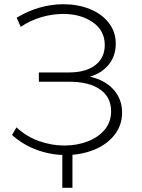

<svg xmlns="http://www.w3.org/2000/svg" viewBox="-20 -729 671 909"><path d="M517.5 -305C490.5 -335 453.3 -355.3 406 -366C444 -377.3 473.8 -396.7 495.5 -424C517.2 -451.3 528 -484 528 -522C528 -560 516.8 -593.2 494.5 -621.5C472.2 -649.8 442.2 -671.5 404.5 -686.5C366.8 -701.5 325.3 -709 280 -709C242.7 -709 205.2 -703.7 167.5 -693C129.8 -682.3 93.7 -666.3 59 -645L78 -602C109.3 -622.7 142.2 -638 176.5 -648C210.8 -658 245 -663 279 -663C335 -663 381.8 -649.8 419.5 -623.5C457.2 -597.2 476 -561.3 476 -516C476 -475.3 461 -443.5 431 -420.5C401 -397.5 359.3 -386 306 -386H164V-342H308C370.7 -342 419.3 -329.8 454 -305.5C488.7 -281.2 506 -246.7 506 -202C506 -168.7 496 -139.8 476 -115.5C456 -91.2 429 -72.5 395 -59.5C361 -46.5 324.3 -40 285 -40C243.7 -40 203.2 -47.2 163.5 -61.5C123.8 -75.8 88.7 -97.3 58 -126L37 -90C71.7 -58.7 111.2 -35 155.5 -19C199.8 -3 245 5 291 5C338.3 5 382.3 -3 423 -19C463.7 -35 496.3 -58.3 521 -89C545.7 -119.7 558 -155.3 558 -196C558 -238.7 544.5 -275 517.5 -305ZM323 160V-15H275V160Z"/></svg>

Font: Montserrat Custom ExtraLight
Style: Regular
Weight: 300
Designer: Julieta Ulanovsky
Foundry: Julieta Ulanovsky
Version: Version 7.200